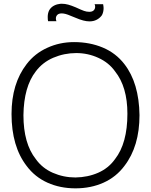

<svg xmlns="http://www.w3.org/2000/svg" viewBox="-20 -989 806 1024"><path d="M532.5 -946Q532.5 -925.5 524 -908.5Q514.5 -895 500.5 -886.5Q486.5 -878 471 -876Q468.5 -875.5 464.8 -875.2Q461 -875 456.5 -875Q427.5 -875 383.5 -894L358.5 -904Q341.5 -911.5 330 -914.5Q318.5 -917.5 309.5 -917.5Q293.5 -917.5 285.8 -909.8Q278 -902 278 -890.5Q278 -882.5 281 -876H236.5Q234.5 -882.5 234.5 -899Q234.5 -919 242.5 -934.5Q251 -949 265 -957.2Q279 -965.5 295 -967.5Q300 -969 309.5 -969Q327 -969 344 -964.2Q361 -959.5 383.5 -950Q398.5 -943 409.8 -938.2Q421 -933.5 428 -931Q441.5 -926 456.5 -926Q472 -926 479.8 -933.8Q487.5 -941.5 487.5 -953Q487.5 -960.5 484.5 -966.5H530Q531 -960 531.8 -955Q532.5 -950 532.5 -946ZM122 -104Q41.5 -208.5 41.5 -381Q41.5 -543 122 -647Q165.5 -704 232 -734Q298 -764.5 375 -764.5Q459 -764.5 528.5 -735.2Q598 -706 643.5 -647Q721.5 -546.5 724 -375Q724 -208.5 643.5 -104Q599.5 -45 532.2 -14.8Q465 15.5 382.5 15.5Q300.5 15.5 233.2 -14.8Q166 -45 122 -104ZM593.5 -140.5Q659.5 -225 659.5 -382.5Q659.5 -526 593.5 -608.5Q560.5 -655 504.5 -680.5Q449 -706 386.5 -706Q322.5 -706 264 -681Q207 -656.5 171 -608.5Q107 -526.5 105 -375Q105 -223.5 171 -140.5Q205 -92.5 261.5 -67.5Q319 -42.5 382.5 -42.5Q448.5 -43.5 503.8 -67.8Q559 -92 593.5 -140.5Z"/></svg>

Font: Russisch Sans Light
Style: Regular
Weight: 300
Designer: Michael Sharanda (font) & Cristiano Sobral (main changes)
Foundry: Michael Sharanda
Version: Version 2.00;September 8, 2020;FontCreator 13.0.0.2681 64-bi